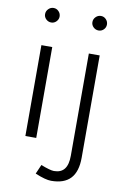

<svg xmlns="http://www.w3.org/2000/svg" viewBox="-103 -798 704 1080"><g transform="rotate(10 249.0 -258.0)"><path d="M82 -519H144V0H82ZM72 -695Q72 -712 84.5 -724.5Q97 -737 114 -737Q131 -737 143 -724.5Q155 -712 155 -695Q155 -679 143 -666.5Q131 -654 114 -654Q97 -654 84.5 -666Q72 -678 72 -695ZM342 -697Q342 -714 354.5 -726.5Q367 -739 384 -739Q401 -739 413 -726.5Q425 -714 425 -697Q425 -680 413 -668Q401 -656 384 -656Q367 -656 354.5 -668Q342 -680 342 -697ZM176 198 199 145Q253 166 274 166Q314 166 333.5 141Q353 116 353 65V-519H415V65Q415 145 378.5 184Q342 223 268 223Q252 223 229.5 217Q207 211 176 198Z"/></g></svg>

Font: 寒蝉端黑体 Light
Style: Regular
Weight: 300
Designer: ChillDuanSans {Warren2060}; 
Source Han Sans {Ryoko NISHIZUKA 西塚涼子 (kana, bopomofo & ideographs); Paul D. Hunt (Latin, G
Foundry: ChillType&Adobe
Version: Version 1.300;Glyphs 3.3 (3306)